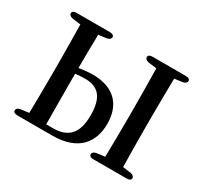

<svg xmlns="http://www.w3.org/2000/svg" viewBox="-108 -661 854 801"><g transform="rotate(30 319.0 -260.0)"><path d="M207 -41H175L174 -231V-284C189 -286 205 -287 221 -287C285 -287 317 -252 317 -166C317 -78 280 -41 207 -41ZM52 -13H221C347 -13 395 -83 395 -170C395 -254 350 -318 240 -318C218 -318 196 -315 174 -312C174 -362 175 -428 176 -473L214 -478C226 -480 233 -486 233 -494C233 -502 226 -507 213 -507H52C39 -507 32 -502 32 -494C32 -486 39 -480 51 -478L90 -473C91 -420 92 -341 92 -289V-231C92 -179 91 -100 90 -47L51 -42C39 -40 32 -34 32 -26C32 -18 39 -13 52 -13ZM418 -13H579C592 -13 599 -18 599 -26C599 -34 592 -40 580 -42L542 -47C541 -100 540 -179 540 -231V-289C540 -341 541 -420 542 -473L580 -478C592 -480 599 -486 599 -494C599 -502 592 -507 579 -507H418C405 -507 398 -502 398 -494C398 -486 405 -480 417 -478L456 -473C457 -420 458 -341 458 -289V-231C458 -179 457 -100 456 -47L417 -42C405 -40 398 -34 398 -26C398 -18 405 -13 418 -13Z"/></g></svg>

Font: 寒蝉锦书宋 CompactLight
Style: Bold
Weight: 400
Width: 4
Designer: 寒蝉锦书宋{Warren} 思源宋体{Ryoko NISHIZUKA 西塚涼子 (kana & ideographs); Frank Grießhammer (Latin, Greek & Cyrillic); Wenlong ZHANG 
Foundry: Adobe & ChillType
Version: Version 2.000;Glyphs 3.1.1 (3135)